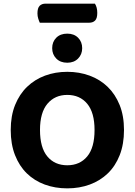

<svg xmlns="http://www.w3.org/2000/svg" viewBox="-20 -1019 740 1056"><path d="M199 -894Q195 -902 190.5 -916Q186 -930 186 -945Q186 -975 198 -987Q210 -999 231 -999H502Q515 -979 515 -948Q515 -918 503 -906Q491 -894 470 -894ZM662 -304Q662 -226 638.5 -166Q615 -106 573 -65.5Q531 -25 474 -4Q417 17 350 17Q283 17 226 -4Q169 -25 127.5 -65.5Q86 -106 62.5 -166Q39 -226 39 -304Q39 -382 63 -441.5Q87 -501 129 -541.5Q171 -582 227.5 -603Q284 -624 350 -624Q416 -624 473 -603Q530 -582 572 -541.5Q614 -501 638 -441.5Q662 -382 662 -304ZM500 -304Q500 -400 459.5 -448.5Q419 -497 350 -497Q282 -497 241 -448.5Q200 -400 200 -304Q200 -207 240.5 -158.5Q281 -110 350 -110Q419 -110 459.5 -158.5Q500 -207 500 -304ZM432 -754Q432 -720 409.5 -697Q387 -674 350 -674Q312 -674 289.5 -697Q267 -720 267 -754Q267 -789 289.5 -811.5Q312 -834 350 -834Q387 -834 409.5 -811.5Q432 -789 432 -754Z"/></svg>

Font: Baloo Bhai 2
Style: Bold
Weight: 700
Designer: Supriya Tembe, Noopur Datye and Ek Type
Foundry: Ek Type
Version: Version 1.640;PS 1.000;hotconv 16.6.51;makeotf.lib2.5.65220;